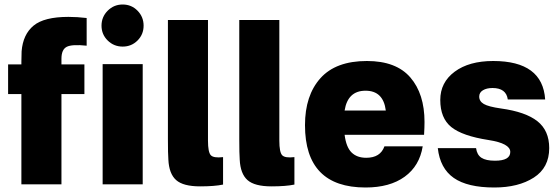

<svg xmlns="http://www.w3.org/2000/svg" viewBox="-20 -819 2486 853"><path d="M284 -744Q323 -744 365 -739V-616Q300 -623 276.5 -611Q253 -599 253 -558V-533H355V-401H253V0H75V-401H16V-533H75V-544Q75 -573 76 -591Q82 -666 129 -705Q176 -744 284 -744ZM458.5 -639Q431 -666 431 -705Q431 -744 458.5 -771.5Q486 -799 525 -799Q564 -799 591 -771.5Q618 -744 618 -705Q618 -666 591 -639Q564 -612 525 -612Q486 -612 458.5 -639ZM436 0V-534H614V0Z M904 -194Q904 -143 916.5 -129.5Q929 -116 971 -121V1Q933 9 869 9Q794 9 762.5 -19Q731 -47 728 -110Q726 -136 726 -200V-730H904Z M1221 -194Q1221 -143 1233.5 -129.5Q1246 -116 1288 -121V1Q1250 9 1186 9Q1111 9 1079.5 -19Q1048 -47 1045 -110Q1043 -136 1043 -200V-730H1221Z M1610 -548Q1740 -548 1803 -475Q1866 -402 1866 -277Q1866 -254 1864 -220H1511Q1518 -165 1542 -141.5Q1566 -118 1607 -118Q1670 -118 1688 -169H1858Q1844 -82 1778 -34Q1712 14 1604 14Q1335 14 1335 -263Q1335 -395 1403.5 -471.5Q1472 -548 1610 -548ZM1511 -328H1694Q1683 -416 1604 -416Q1525 -416 1511 -328Z M2171 -548Q2391 -548 2402 -377H2236Q2229 -428 2168 -428Q2142 -428 2125.5 -418Q2109 -408 2109 -390Q2109 -369 2129.5 -357Q2150 -345 2206 -337Q2315 -322 2367.5 -280.5Q2420 -239 2420 -161Q2420 -74 2351.5 -30Q2283 14 2176 14Q2057 14 1996 -28.5Q1935 -71 1925 -161H2095Q2099 -131 2119 -118Q2139 -105 2179 -105Q2247 -105 2247 -144Q2247 -182 2150 -197Q2034 -215 1985 -254.5Q1936 -294 1936 -375Q1936 -453 2000 -500.5Q2064 -548 2171 -548Z"/></svg>

Font: Nacelle Heavy
Style: Regular
Weight: 800
Designer: Sora Sagano
Foundry: Sora Sagano
Version: Version 1.000;FEAKit 1.0